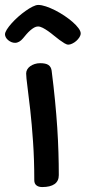

<svg xmlns="http://www.w3.org/2000/svg" viewBox="-57 -756 349 784"><path d="M49.8 -456.1Q49.8 -464.8 54.2 -472.4Q58.6 -480 66.4 -485.6Q74.2 -491.2 84.7 -494.6Q95.2 -498 106.9 -498Q129.9 -498 140.6 -490.7Q151.4 -483.4 153.8 -467.8Q162.1 -402.8 167.7 -345Q173.3 -287.1 176.8 -234.6Q180.2 -182.1 181.6 -134Q183.1 -85.9 183.1 -41Q183.1 -16.6 165.8 -4.4Q148.4 7.8 115.2 7.8Q100.1 7.8 91.6 0.7Q83 -6.3 83 -20Q83 -104 77.9 -177.5Q72.8 -251 66.4 -308.1Q60.1 -365.2 54.9 -403.6Q49.8 -441.9 49.8 -456.1ZM37.1 -599.6Q29.8 -590.8 21.5 -585.9Q13.2 -581.1 4.4 -581.1Q-3.4 -581.1 -10.7 -584.2Q-18.1 -587.4 -23.9 -592.3Q-29.8 -597.2 -33.2 -603.5Q-36.6 -609.9 -36.6 -615.7Q-36.6 -623.5 -29.1 -635.5Q-21.5 -647.5 -9.5 -660.9Q2.4 -674.3 17.3 -687.5Q32.2 -700.7 47.4 -711.4Q62.5 -722.2 76.2 -729Q89.8 -735.8 99.1 -735.8Q112.8 -735.8 130.9 -729.7Q148.9 -723.6 168.2 -713.9Q187.5 -704.1 206.1 -691.7Q224.6 -679.2 239.5 -666.3Q254.4 -653.3 263.4 -641.1Q272.5 -628.9 272.5 -619.6Q272.5 -611.8 267.1 -603.5Q261.7 -595.2 254.2 -588.6Q246.6 -582 237.8 -577.9Q229 -573.7 222.2 -573.7Q215.3 -573.7 206.1 -579.3Q196.8 -585 185.8 -593Q174.8 -601.1 163.1 -610.8Q151.4 -620.6 139.9 -628.7Q128.4 -636.7 117.7 -642.3Q106.9 -647.9 98.1 -647.9Q90.3 -647.9 82.3 -643.3Q74.2 -638.7 66.2 -631.6Q58.1 -624.5 50.8 -616Q43.5 -607.4 37.1 -599.6Z"/></svg>

Font: Gochi Hand
Style: Regular
Weight: 400
Designer: Juan Pablo del Peral
Foundry: Juan Pablo del Peral
Version: Version 1.001